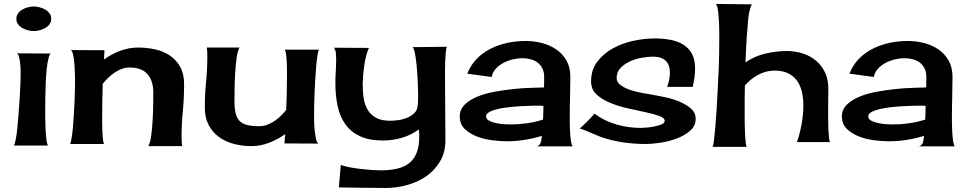

<svg xmlns="http://www.w3.org/2000/svg" viewBox="-20 -726 4869 968"><path d="M65.4 -457 237.3 -456.1Q232.4 -455.1 230 -447.8Q227.5 -440.4 225.6 -436.5Q218.8 -412.1 215.3 -377.4Q211.9 -342.8 210.4 -305.2Q209 -267.6 208.5 -232.4Q208 -197.3 208 -170.9Q208 -162.1 208 -135.3Q208 -108.4 209.5 -78.1Q210.9 -47.9 213.9 -22.9Q216.8 2 222.7 7.8H49.8Q54.7 1 59.6 -24.4Q64.5 -49.8 67.9 -85Q71.3 -120.1 74.2 -160.6Q77.1 -201.2 79.6 -237.8Q82 -274.4 83 -303.2Q84 -332 84 -342.8Q84 -348.6 84 -366.2Q84 -383.8 82 -402.8Q80.1 -421.9 76.2 -438Q72.3 -454.1 65.4 -457ZM150.4 -693.4Q163.1 -693.4 178.7 -689.5Q194.3 -685.5 207.5 -678.2Q220.7 -670.9 229.5 -658.7Q238.3 -646.5 238.3 -630.9Q238.3 -615.2 229.5 -603.5Q220.7 -591.8 207.5 -584.5Q194.3 -577.1 178.7 -573.2Q163.1 -569.3 150.4 -569.3Q136.7 -569.3 121.6 -573.2Q106.4 -577.1 93.3 -584.5Q80.1 -591.8 71.3 -603.5Q62.5 -615.2 62.5 -630.9Q62.5 -646.5 71.3 -658.7Q80.1 -670.9 93.3 -678.2Q106.4 -685.5 121.6 -689.5Q136.7 -693.4 150.4 -693.4Z M908.2 -300.8Q908.2 -233.4 901.9 -167Q895.5 -100.6 895.5 -33.2Q895.5 -10.7 898.4 10.7H727.5Q737.3 -4.9 742.2 -41.5Q747.1 -78.1 749.5 -119.6Q752 -161.1 752.4 -199.7Q752.9 -238.3 752.9 -258.8Q752.9 -318.4 723.6 -352.1Q694.3 -385.7 632.8 -385.7Q612.3 -385.7 593.3 -378.4Q574.2 -371.1 557.1 -359.4Q540 -347.7 524.9 -333Q509.8 -318.4 498 -303.7Q495.1 -218.8 495.1 -133.8Q495.1 -127 495.1 -106.9Q495.1 -86.9 496.1 -64.5Q497.1 -42 499 -22.9Q501 -3.9 505.9 0H333Q336.9 -5.9 340.8 -28.8Q344.7 -51.8 347.7 -83.5Q350.6 -115.2 352.5 -151.4Q354.5 -187.5 356 -220.7Q357.4 -253.9 357.9 -279.3Q358.4 -304.7 358.4 -314.5Q358.4 -322.3 357.9 -347.2Q357.4 -372.1 355.5 -398.9Q353.5 -425.8 349.1 -448.2Q344.7 -470.7 335.9 -473.6L506.8 -472.7L503.9 -425.8Q540 -452.1 584.5 -469.2Q628.9 -486.3 674.8 -486.3Q719.7 -486.3 762.2 -477.1Q804.7 -467.8 836.9 -445.8Q869.1 -423.8 888.7 -388.7Q908.2 -353.5 908.2 -300.8Z M1563.5 -161.1Q1563.5 -151.4 1563.5 -126.5Q1563.5 -101.6 1565.9 -75.2Q1568.4 -48.8 1572.8 -27.3Q1577.1 -5.9 1585.9 -2L1414.1 -2.9L1418 -49.8Q1380.9 -23.4 1336.9 -6.3Q1293 10.7 1247.1 10.7Q1201.2 10.7 1158.7 -0.5Q1116.2 -11.7 1084 -35.2Q1051.8 -58.6 1032.2 -95.2Q1012.7 -131.8 1012.7 -183.6Q1012.7 -249 1019 -313.5Q1025.4 -377.9 1025.4 -443.4Q1025.4 -454.1 1024.9 -464.8Q1024.4 -475.6 1022.5 -486.3H1187.5Q1177.7 -469.7 1172.9 -433.6Q1168 -397.5 1165.5 -356.4Q1163.1 -315.4 1162.6 -276.9Q1162.1 -238.3 1162.1 -216.8Q1162.1 -179.7 1168 -155.3Q1173.8 -130.9 1188 -116.2Q1202.1 -101.6 1226.6 -95.7Q1251 -89.8 1288.1 -89.8Q1308.6 -89.8 1327.6 -97.2Q1346.7 -104.5 1364.3 -116.2Q1381.8 -127.9 1396.5 -142.6Q1411.1 -157.2 1422.9 -171.9Q1424.8 -214.8 1425.8 -256.8Q1426.8 -298.8 1426.8 -341.8Q1426.8 -350.6 1426.8 -370.6Q1426.8 -390.6 1425.8 -412.1Q1424.8 -433.6 1422.4 -451.7Q1419.9 -469.7 1416 -475.6H1587.9Q1584 -468.8 1580.6 -446.3Q1577.1 -423.8 1574.2 -393.1Q1571.3 -362.3 1569.3 -326.2Q1567.4 -290 1565.9 -257.3Q1564.5 -224.6 1564 -198.7Q1563.5 -172.9 1563.5 -161.1Z M2223.6 -336.9Q2223.6 -256.8 2224.6 -177.2Q2225.6 -97.7 2225.6 -18.6Q2225.6 42 2198.7 87.4Q2171.9 132.8 2128.9 162.6Q2085.9 192.4 2032.2 207Q1978.5 221.7 1924.8 221.7Q1865.2 221.7 1806.2 220.7Q1747.1 219.7 1688.5 218.8L1698.2 105.5Q1712.9 111.3 1739.7 116.7Q1766.6 122.1 1795.9 125.5Q1825.2 128.9 1852.5 130.9Q1879.9 132.8 1897.5 132.8Q1943.4 132.8 1979.5 125Q2015.6 117.2 2041 98.1Q2066.4 79.1 2080.1 45.9Q2093.8 12.7 2093.8 -37.1Q2093.8 -45.9 2093.3 -55.2Q2092.8 -64.5 2091.8 -73.2Q2052.7 -44.9 2005.9 -31.2Q1959 -17.6 1911.1 -17.6Q1840.8 -17.6 1794.4 -39.6Q1748 -61.5 1720.7 -100.1Q1693.4 -138.7 1682.1 -191.9Q1670.9 -245.1 1670.9 -307.6Q1670.9 -337.9 1672.9 -368.2Q1674.8 -398.4 1674.8 -428.7Q1674.8 -442.4 1673.3 -458.5Q1671.9 -474.6 1663.1 -485.4L1840.8 -484.4Q1833 -471.7 1826.7 -447.3Q1820.3 -422.9 1816.4 -395.5Q1812.5 -368.2 1810.5 -342.3Q1808.6 -316.4 1808.6 -300.8Q1808.6 -261.7 1814 -228.5Q1819.3 -195.3 1835 -170.4Q1850.6 -145.5 1877.4 -131.3Q1904.3 -117.2 1947.3 -117.2Q1964.8 -117.2 1987.3 -120.1Q2009.8 -123 2030.3 -131.3Q2050.8 -139.6 2066.4 -153.3Q2082 -167 2085 -188.5Q2087.9 -206.1 2087.9 -224.1Q2087.9 -242.2 2087.9 -258.8Q2087.9 -273.4 2086.4 -308.1Q2085 -342.8 2082 -379.4Q2079.1 -416 2073.7 -447.8Q2068.4 -479.5 2060.5 -488.3L2233.4 -490.2Q2229.5 -484.4 2227.5 -462.9Q2225.6 -441.4 2224.6 -416.5Q2223.6 -391.6 2223.6 -368.7Q2223.6 -345.7 2223.6 -336.9Z M2686.5 11.7Q2703.1 6.8 2707 -10.3Q2710.9 -27.3 2711.9 -41Q2668 -27.3 2623 -20.5Q2578.1 -13.7 2533.2 -13.7Q2503.9 -13.7 2463.4 -18.6Q2422.9 -23.4 2386.2 -37.1Q2349.6 -50.8 2323.7 -75.2Q2297.9 -99.6 2297.9 -139.6Q2297.9 -173.8 2322.8 -198.2Q2347.7 -222.7 2386.7 -238.8Q2425.8 -254.9 2474.6 -263.7Q2523.4 -272.5 2570.3 -277.3Q2617.2 -282.2 2658.2 -283.2Q2699.2 -284.2 2722.7 -285.2Q2722.7 -298.8 2723.1 -311.5Q2723.6 -324.2 2723.6 -337.9Q2723.6 -362.3 2714.8 -380.4Q2706.1 -398.4 2690.9 -410.2Q2675.8 -421.9 2655.3 -427.2Q2634.8 -432.6 2612.3 -432.6Q2590.8 -432.6 2565.9 -426.8Q2541 -420.9 2518.6 -409.2Q2496.1 -397.5 2479.5 -379.4Q2462.9 -361.3 2459 -337.9L2335.9 -354.5Q2353.5 -399.4 2384.8 -430.7Q2416 -461.9 2455.6 -481.4Q2495.1 -501 2540 -510.3Q2585 -519.5 2629.9 -519.5Q2672.9 -519.5 2713.4 -508.8Q2753.9 -498 2785.6 -476.1Q2817.4 -454.1 2836.4 -419.9Q2855.5 -385.7 2855.5 -338.9Q2855.5 -289.1 2854 -239.7Q2852.5 -190.4 2852.5 -140.6Q2852.5 -131.8 2852.5 -108.9Q2852.5 -85.9 2854 -61Q2855.5 -36.1 2858.4 -15.1Q2861.3 5.9 2867.2 11.7ZM2430.7 -139.6Q2430.7 -125 2446.3 -117.2Q2461.9 -109.4 2482.9 -105Q2503.9 -100.6 2524.4 -99.6Q2544.9 -98.6 2553.7 -98.6Q2594.7 -98.6 2636.7 -104.5Q2678.7 -110.4 2717.8 -123Q2718.8 -140.6 2719.2 -158.2Q2719.7 -175.8 2719.7 -192.4L2694.3 -193.4Q2685.5 -193.4 2662.6 -192.9Q2639.6 -192.4 2610.4 -190.9Q2581.1 -189.5 2549.3 -186Q2517.6 -182.6 2491.2 -176.8Q2464.8 -170.9 2447.8 -161.6Q2430.7 -152.3 2430.7 -139.6Z M3357.4 -359.4Q3357.4 -400.4 3335.4 -420.4Q3313.5 -440.4 3272.5 -440.4Q3249 -440.4 3217.3 -435.1Q3185.5 -429.7 3157.2 -417Q3128.9 -404.3 3108.9 -383.8Q3088.9 -363.3 3088.9 -333Q3088.9 -310.5 3110.8 -295.4Q3132.8 -280.3 3162.1 -271Q3191.4 -261.7 3221.2 -256.8Q3251 -252 3266.6 -249Q3291 -244.1 3328.6 -236.8Q3366.2 -229.5 3401.4 -215.3Q3436.5 -201.2 3461.9 -180.2Q3487.3 -159.2 3487.3 -127Q3487.3 -90.8 3459 -66.4Q3430.7 -42 3391.1 -27.3Q3351.6 -12.7 3308.6 -6.3Q3265.6 0 3237.3 0Q3178.7 0 3121.1 -8.3Q3063.5 -16.6 3007.8 -36.1Q3001 -39.1 2985.4 -45.4Q2969.7 -51.8 2952.6 -59.1Q2935.5 -66.4 2920.9 -72.3Q2906.2 -78.1 2902.3 -78.1Q2904.3 -79.1 2916 -89.8Q2927.7 -100.6 2940.9 -113.8Q2954.1 -127 2964.8 -138.7Q2975.6 -150.4 2976.6 -153.3Q3026.4 -116.2 3087.4 -98.6Q3148.4 -81.1 3210 -81.1Q3216.8 -81.1 3236.3 -82.5Q3255.9 -84 3276.9 -87.9Q3297.9 -91.8 3314.5 -98.6Q3331.1 -105.5 3331.1 -116.2Q3331.1 -131.8 3303.7 -141.6Q3276.4 -151.4 3234.9 -160.2Q3193.4 -168.9 3145.5 -179.7Q3097.7 -190.4 3056.2 -207.5Q3014.6 -224.6 2987.3 -250Q2960 -275.4 2960 -315.4Q2960 -374 2991.7 -415.5Q3023.4 -457 3071.3 -482.9Q3119.1 -508.8 3174.8 -520.5Q3230.5 -532.2 3279.3 -532.2Q3319.3 -532.2 3356.4 -525.9Q3393.6 -519.5 3421.9 -502.9Q3450.2 -486.3 3467.3 -457Q3484.4 -427.7 3484.4 -380.9Q3484.4 -357.4 3481 -334Q3477.5 -310.5 3472.7 -288.1H3343.8Q3349.6 -304.7 3353.5 -322.8Q3357.4 -340.8 3357.4 -359.4Z M3946.3 -468.8Q3989.3 -468.8 4027.3 -456.5Q4065.4 -444.3 4094.2 -419.9Q4123 -395.5 4139.6 -360.4Q4156.2 -325.2 4156.2 -279.3Q4156.2 -268.6 4155.8 -246.1Q4155.3 -223.6 4155.3 -195.8Q4155.3 -168 4155.3 -137.7Q4155.3 -107.4 4156.2 -81.1Q4157.2 -54.7 4159.2 -35.2Q4161.1 -15.6 4165 -9.8H3998Q4012.7 -51.8 4021.5 -100.6Q4030.3 -149.4 4030.3 -194.3Q4030.3 -230.5 4022.9 -262.7Q4015.6 -294.9 3998.5 -318.8Q3981.4 -342.8 3953.6 -356.4Q3925.8 -370.1 3884.8 -370.1Q3841.8 -370.1 3802.2 -348.6Q3762.7 -327.1 3735.4 -294.9Q3734.4 -263.7 3734.4 -231.9Q3734.4 -200.2 3734.4 -168Q3734.4 -163.1 3734.4 -148.4Q3734.4 -133.8 3734.4 -114.3Q3734.4 -94.7 3735.4 -73.2Q3736.3 -51.8 3737.3 -33.2Q3738.3 -14.6 3740.2 -1.5Q3742.2 11.7 3745.1 14.6H3572.3Q3576.2 9.8 3579.6 -18.6Q3583 -46.9 3586.4 -86.4Q3589.8 -126 3592.8 -172.4Q3595.7 -218.8 3597.7 -260.3Q3599.6 -301.8 3601.1 -333Q3602.5 -364.3 3603.5 -375Q3606.4 -451.2 3606.4 -529.3Q3606.4 -534.2 3606.4 -548.3Q3606.4 -562.5 3606 -581.5Q3605.5 -600.6 3604.5 -621.6Q3603.5 -642.6 3601.6 -660.6Q3599.6 -678.7 3596.2 -691.4Q3592.8 -704.1 3587.9 -706.1L3774.4 -704.1Q3769.5 -704.1 3766.6 -696.3Q3763.7 -688.5 3762.7 -685.5Q3754.9 -660.2 3752.4 -632.3Q3750 -604.5 3748 -578.1Q3744.1 -536.1 3742.2 -494.6Q3740.2 -453.1 3738.3 -411.1Q3782.2 -442.4 3837.9 -455.6Q3893.6 -468.8 3946.3 -468.8Z M4613.3 11.7Q4629.9 6.8 4633.8 -10.3Q4637.7 -27.3 4638.7 -41Q4594.7 -27.3 4549.8 -20.5Q4504.9 -13.7 4460 -13.7Q4430.7 -13.7 4390.1 -18.6Q4349.6 -23.4 4313 -37.1Q4276.4 -50.8 4250.5 -75.2Q4224.6 -99.6 4224.6 -139.6Q4224.6 -173.8 4249.5 -198.2Q4274.4 -222.7 4313.5 -238.8Q4352.5 -254.9 4401.4 -263.7Q4450.2 -272.5 4497.1 -277.3Q4543.9 -282.2 4585 -283.2Q4626 -284.2 4649.4 -285.2Q4649.4 -298.8 4649.9 -311.5Q4650.4 -324.2 4650.4 -337.9Q4650.4 -362.3 4641.6 -380.4Q4632.8 -398.4 4617.7 -410.2Q4602.5 -421.9 4582 -427.2Q4561.5 -432.6 4539.1 -432.6Q4517.6 -432.6 4492.7 -426.8Q4467.8 -420.9 4445.3 -409.2Q4422.9 -397.5 4406.2 -379.4Q4389.6 -361.3 4385.7 -337.9L4262.7 -354.5Q4280.3 -399.4 4311.5 -430.7Q4342.8 -461.9 4382.3 -481.4Q4421.9 -501 4466.8 -510.3Q4511.7 -519.5 4556.6 -519.5Q4599.6 -519.5 4640.1 -508.8Q4680.7 -498 4712.4 -476.1Q4744.1 -454.1 4763.2 -419.9Q4782.2 -385.7 4782.2 -338.9Q4782.2 -289.1 4780.8 -239.7Q4779.3 -190.4 4779.3 -140.6Q4779.3 -131.8 4779.3 -108.9Q4779.3 -85.9 4780.8 -61Q4782.2 -36.1 4785.2 -15.1Q4788.1 5.9 4793.9 11.7ZM4357.4 -139.6Q4357.4 -125 4373 -117.2Q4388.7 -109.4 4409.7 -105Q4430.7 -100.6 4451.2 -99.6Q4471.7 -98.6 4480.5 -98.6Q4521.5 -98.6 4563.5 -104.5Q4605.5 -110.4 4644.5 -123Q4645.5 -140.6 4646 -158.2Q4646.5 -175.8 4646.5 -192.4L4621.1 -193.4Q4612.3 -193.4 4589.4 -192.9Q4566.4 -192.4 4537.1 -190.9Q4507.8 -189.5 4476.1 -186Q4444.3 -182.6 4418 -176.8Q4391.6 -170.9 4374.5 -161.6Q4357.4 -152.3 4357.4 -139.6Z"/></svg>

Font: Cherry Cream Soda
Style: Regular
Weight: 400
Designer: Font Diner, Inc
Foundry: Font Diner, Inc
Version: Version 1.001